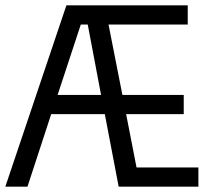

<svg xmlns="http://www.w3.org/2000/svg" viewBox="-20 -700 799 720"><path d="M724 0H425L373 -272H172L83 0H0L229 -680H684V-608H387L439 -344H669V-272H453L492 -72H724ZM283 -608 196 -344H359L309 -608Z"/></svg>

Font: Imprima
Style: Regular
Weight: 400
Version: Version 1.001